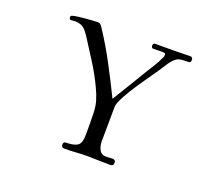

<svg xmlns="http://www.w3.org/2000/svg" viewBox="-122 -910 1243 1086"><g transform="rotate(20 500.0 -367.5)"><path d="M866 -718Q866 -712 863.5 -706Q861 -700 854 -700Q822 -700 800.5 -696.5Q779 -693 756 -665Q744 -650 734 -633.5Q724 -617 713 -601Q702 -585 682 -556.5Q662 -528 638.5 -493.5Q615 -459 594 -425Q573 -391 559.5 -362.5Q546 -334 546 -317Q546 -265 545 -213.5Q544 -162 544 -110Q544 -84 555.5 -60.5Q567 -37 598 -37Q608 -37 617.5 -38Q627 -39 637 -39Q644 -39 649 -34.5Q654 -30 654 -22Q654 -9 648.5 -5Q643 -1 631 -1Q597 -1 564.5 -2.5Q532 -4 499 -4Q464 -4 429 -1.5Q394 1 359 1Q341 1 341 -17Q341 -23 344 -28.5Q347 -34 354 -34Q402 -34 424.5 -48Q447 -62 447 -115Q447 -147 447 -178.5Q447 -210 446 -241Q445 -284 435.5 -316Q426 -348 408 -386Q377 -452 338 -513.5Q299 -575 260 -636Q253 -646 246 -656Q239 -666 231 -674Q219 -686 204 -691.5Q189 -697 172 -697Q165 -697 158.5 -696Q152 -695 145 -695Q140 -695 137.5 -699.5Q135 -704 135 -708Q135 -714 138 -717Q141 -721 162 -724.5Q183 -728 210 -730.5Q237 -733 260 -734.5Q283 -736 291 -736Q303 -736 309.5 -730.5Q316 -725 322 -715Q378 -630 426 -539.5Q474 -449 519 -357Q550 -408 581 -458.5Q612 -509 643 -561Q660 -589 677.5 -616.5Q695 -644 708 -674Q710 -678 711.5 -682.5Q713 -687 713 -692Q713 -700 705.5 -701.5Q698 -703 693 -703Q679 -703 665.5 -702.5Q652 -702 638 -702Q632 -702 629.5 -706.5Q627 -711 627 -716Q627 -722 629.5 -727Q632 -732 639 -732H742Q769 -732 796.5 -733Q824 -734 852 -734Q858 -734 862 -729Q866 -724 866 -718Z"/></g></svg>

Font: Kaisei HarunoUmi
Style: Regular
Weight: 400
Designer: Font-Kai, 金井和夫
Foundry: KAZUO KANAI
Version: Version 5.003